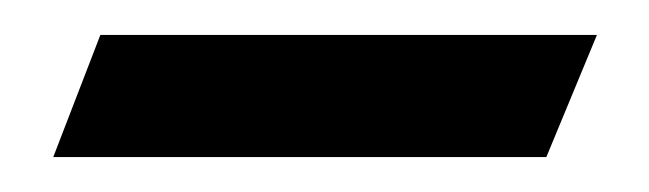

<svg xmlns="http://www.w3.org/2000/svg" viewBox="-20 -792 372 110"><path d="M10.5 -702 37.5 -772H322L293 -702Z"/></svg>

Font: Libre Caslon Text
Style: Italic
Weight: 400
Italic angle: -22.583°
Designer: Pablo Impallari, Rodrigo Fuenzalida, Katja Schimmel
Foundry: Pablo Impallari, Rodrigo Fuenzalida
Version: Version 2.000